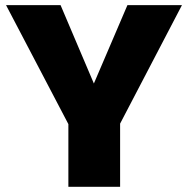

<svg xmlns="http://www.w3.org/2000/svg" viewBox="-20 -723 727 743"><path d="M244.6 0V-242.7L3.4 -703.1H214.4L353 -377H333.5L473.1 -703.1H684.1L444.8 -244.6V0Z"/></svg>

Font: Schibsted Grotesk Black
Style: Regular
Weight: 900
Designer: Bakken & Baeck AS, Henrik Kongsvoll
Foundry: Schibsted ASA
Version: Version 1.100;gftools[0.9.25]